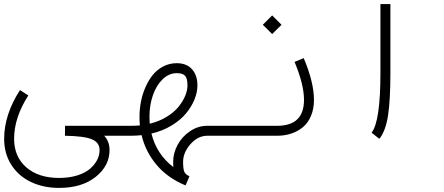

<svg xmlns="http://www.w3.org/2000/svg" viewBox="-35 -666 2176 942"><path d="M530.3 -48.8V0H476.1Q502.4 27.8 502.4 70.3Q502.4 147.5 434.6 201.7Q366.7 255.9 254.9 255.9Q177.7 255.9 116.7 226.8Q55.7 197.8 20.5 142.6Q-14.6 87.4 -14.6 15.1Q-14.6 -103.5 63 -224.1L104 -197.8Q34.2 -89.4 34.2 15.1Q34.2 103 94 155Q153.8 207 254.9 207Q304.2 207 343.5 194.8Q382.8 182.6 406.2 162.4Q429.7 142.1 441.7 118.7Q453.6 95.2 453.6 70.3Q453.6 33.2 415.5 17.3Q377.4 1.5 283.7 0L284.2 -48.8Z M530.3 -48.8H608.4Q633.3 -48.8 651.4 -50.8Q649.4 -68.8 649.4 -92.8Q649.4 -129.9 656.5 -166.7Q663.6 -203.6 678.5 -237.8Q693.4 -272 714.4 -298.1Q735.4 -324.2 765.9 -340.1Q796.4 -356 832 -356Q880.4 -356 907 -326.4Q933.6 -296.9 933.6 -246.6Q933.6 -213.4 919.2 -178Q904.8 -142.6 877.9 -109.9Q851.1 -77.1 806.9 -50.3Q762.7 -23.4 708 -10.7Q732.9 90.3 815.4 153.8Q814.5 137.2 814.5 128.4Q814.5 86.4 835.7 45.9Q856.9 5.4 896.5 -21.7Q936 -48.8 982.4 -48.8H1060.5V0H982.4Q936 0 899.7 41Q863.3 82 863.3 128.4Q863.3 161.1 868.7 175.5Q874 189.9 894.5 198.7L875.5 243.7Q787.6 207.5 733.2 142.8Q678.7 78.1 659.7 -2.9Q634.8 0 608.4 0H530.3Q520 0 512.9 -7.1Q505.9 -14.2 505.9 -24.4Q505.9 -34.7 512.9 -41.7Q520 -48.8 530.3 -48.8ZM699.7 -59.1Q746.1 -70.3 783 -93Q819.8 -115.7 841.3 -142.6Q862.8 -169.4 873.8 -196.3Q884.8 -223.1 884.8 -246.6Q884.8 -281.2 873 -294.2Q861.3 -307.1 832 -307.1Q794.4 -307.1 763.4 -277.6Q732.4 -248 715.3 -199Q698.2 -149.9 698.2 -92.8Q698.2 -76.2 699.7 -59.1Z M1254.4 -544.4 1300.3 -590.3 1346.2 -544.4 1300.3 -499ZM1060.5 -48.8H1325.2Q1456.5 -48.8 1456.5 -176.3Q1456.5 -251 1410.2 -362.3L1455.1 -380.9Q1505.4 -261.2 1505.4 -176.3Q1505.4 -131.8 1490.7 -97.2Q1476.1 -62.5 1450.7 -41.7Q1425.3 -21 1393.6 -10.5Q1361.8 0 1325.2 0H1060.5Q1050.3 0 1043.2 -7.1Q1036.1 -14.2 1036.1 -24.4Q1036.1 -34.7 1043.2 -41.7Q1050.3 -48.8 1060.5 -48.8Z M1826.2 15.1 1788.1 -15.1Q1831.5 -69.8 1831.5 -309.6V-646H1880.4V-309.6Q1880.4 -174.3 1868.7 -98.6Q1856.9 -22.9 1826.2 15.1Z"/></svg>

Font: AzarMehrMonospaced
Style: SerifRegular
Weight: 1
Designer: Amin Abedi
Version: Version 1.00